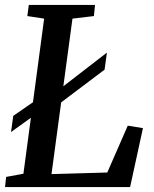

<svg xmlns="http://www.w3.org/2000/svg" viewBox="-20 -763 630 783"><path d="M0.5 0 5 -41.5 75.5 -54.5 160 -687 91.5 -697.5 97.5 -743H367.5L363 -697.5L275.5 -687L190 -53L417.5 -59.5L501 -250.5L563 -240.5L510.5 0ZM25 -224.5 34 -290.5 148.5 -369.5 189 -373 416 -548.5 406.5 -479 197 -321 155 -318Z"/></svg>

Font: Merriweather Medium
Style: Italic
Weight: 500
Italic angle: -7.8°
Version: Version 2.101